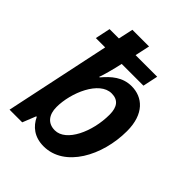

<svg xmlns="http://www.w3.org/2000/svg" viewBox="-214 -884 1018 1018"><g transform="rotate(45 294.5 -375.0)"><path d="M287 10C444 10 543 -175 543 -360C543 -489 474 -546 392 -546C324 -546 279 -506 239 -459H235C243 -479 260 -541 271 -592H434L452 -677H290L308 -760H183L165 -677H95L77 -592H147L22 0H117L147 -75H151C174 -26 217 10 287 10ZM269 -92C216 -92 188 -129 188 -186C188 -294 252 -444 344 -444C392 -444 416 -415 416 -356C416 -228 354 -92 269 -92Z"/></g></svg>

Font: Noto Sans SemiBold
Style: Italic
Weight: 600
Italic angle: -12°
Designer: Monotype Design Team
Foundry: Monotype Imaging Inc.
Version: Version 2.013